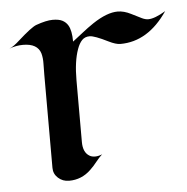

<svg xmlns="http://www.w3.org/2000/svg" viewBox="-46 -528 563 579"><g transform="rotate(-5 235.0 -238.0)"><path d="M473.6 -474.6Q414.6 -387.7 330.6 -387.7Q316.9 -387.7 295.4 -398.4Q254.4 -418.9 240 -418.9Q225.6 -418.9 216.8 -409.7Q208 -400.4 202.1 -383.8Q189 -347.7 189 -290V-103Q189 -71.8 208 -60.5Q214.8 -56.2 225.1 -56.2Q235.4 -56.2 246.6 -61Q236.8 -52.2 227.5 -40.3Q218.3 -28.3 206.5 -17.1Q178.7 9.8 140.6 9.8Q121.1 9.8 107.4 -2.7Q93.8 -15.1 93.8 -33.2V-314.5Q93.8 -331.5 94.2 -348.6Q94.7 -365.7 90.8 -379.9Q81.5 -410.6 37.6 -410.6Q16.6 -410.6 -4.4 -402.8Q8.3 -407.2 28.3 -425.8Q67.4 -460.9 82.5 -466.8Q113.8 -478 133.1 -478Q152.3 -478 162.8 -472.4Q173.3 -466.8 179.2 -457Q189 -440.9 189 -407.2Q203.1 -418 220 -431.4Q236.8 -444.8 254.9 -457Q298.3 -485.8 330.6 -485.8Q349.6 -485.8 370.6 -475.1Q391.6 -464.4 401.9 -459.5Q412.1 -454.6 420.9 -454.6Q440.4 -454.6 473.6 -474.6Z"/></g></svg>

Font: Fondamento
Style: Regular
Weight: 400
Version: Version 1.000